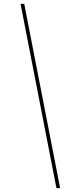

<svg xmlns="http://www.w3.org/2000/svg" viewBox="-20 -760 383 990"><path d="M105 -740 290 210H271L86 -740Z"/></svg>

Font: Georama Thin
Style: Italic
Weight: 100
Italic angle: -9°
Designer: Jean-Baptiste Levee
Foundry: Production Type
Version: Version 1.000